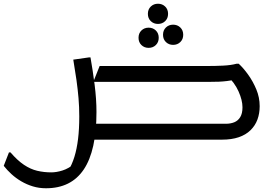

<svg xmlns="http://www.w3.org/2000/svg" viewBox="-56 -747 1469 1027"><path d="M415 -85H1152Q1177 -85 1197 -93Q1217 -101 1229 -120.5Q1241 -140 1241 -173Q1241 -211 1220 -258Q1199 -305 1159 -342L1208 -322Q1178 -316 1157.5 -313.5Q1137 -311 1115 -310Q1093 -309 1057 -309H443L477 -394H1057Q1096 -394 1137.5 -396Q1179 -398 1209 -406H1221Q1246 -383 1271.5 -347.5Q1297 -312 1315 -269Q1333 -226 1333 -179Q1333 -140 1321 -107.5Q1309 -75 1284 -50.5Q1259 -26 1221 -13Q1183 0 1131 0H415ZM789 -619Q766 -619 750.5 -634Q735 -649 735 -673Q735 -697 750.5 -712Q766 -727 789 -727Q812 -727 827.5 -712Q843 -697 843 -673Q843 -649 827.5 -634Q812 -619 789 -619ZM870 -507Q847 -507 831.5 -522Q816 -537 816 -561Q816 -585 831.5 -600Q847 -615 870 -615Q893 -615 908.5 -600Q924 -585 924 -561Q924 -537 908.5 -522Q893 -507 870 -507ZM739 -491Q716 -491 700.5 -506Q685 -521 685 -545Q685 -569 700.5 -584Q716 -599 739 -599Q762 -599 777.5 -584Q793 -569 793 -545Q793 -521 777.5 -506Q762 -491 739 -491ZM0 68Q37 111 72 134.5Q107 158 143 166.5Q179 175 218 175Q246 175 278 165Q310 155 344 128L308 168Q329 134 342 92Q355 50 361.5 -3.5Q368 -57 368 -124Q368 -175 364 -222Q360 -269 353 -319Q346 -369 336 -428L420 -440H428Q440 -373 450 -295Q460 -217 460 -148Q460 -45 443 32Q426 109 392 159.5Q358 210 307.5 235Q257 260 190 260Q153 260 120 250Q87 240 58 223Q29 206 5.5 184.5Q-18 163 -36 140L-8 68Z"/></svg>

Font: Kufam
Style: Italic
Weight: 400
Italic angle: -11°
Designer: Artur Schmal
Foundry: Original Type
Version: Version 1.301; ttfautohint (v1.8.3)